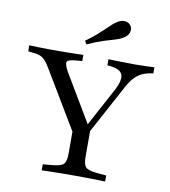

<svg xmlns="http://www.w3.org/2000/svg" viewBox="-84 -834 804 906"><g transform="rotate(10 317.5 -380.5)"><path d="M314.5 -160.5 121 -483.9Q108.1 -505.6 96.8 -516.9Q85.5 -528.2 72.2 -533.1Q58.9 -537.9 40.3 -539.5L16.9 -541.9L16.1 -571Q35.5 -570.2 60.1 -569.4Q84.7 -568.5 109.7 -568.5H113.7H119.4Q141.1 -568.5 163.3 -568.5Q185.5 -568.5 206.5 -569Q227.4 -569.4 245.2 -569.8Q262.9 -570.2 275.8 -570.2V-541.1L245.2 -538.7Q207.3 -535.5 203.2 -523.8Q199.2 -512.1 218.5 -477.4L362.1 -236.3L337.9 -224.2L449.2 -430.6Q477.4 -483.1 468.5 -508.9Q459.7 -534.7 412.1 -540.3L396 -541.9V-571Q425.8 -570.2 458.9 -569.4Q491.9 -568.5 521.8 -568.5Q550 -568.5 573.8 -569.4Q597.6 -570.2 616.1 -571V-541.9L604.8 -540.3Q579.8 -536.3 560.1 -526.6Q540.3 -516.9 523 -496.8Q505.6 -476.6 486.3 -438.7L336.3 -160.5ZM323.4 -2.4Q296.8 -2.4 269.4 -2Q241.9 -1.6 217.7 -1.2Q193.5 -0.8 176.6 0V-29L223.4 -33.1Q263.7 -37.1 275.8 -49.6Q287.9 -62.1 287.9 -98.4V-250.8L336.3 -192.7L369.4 -245.2V-98.4Q369.4 -62.1 381.5 -49.6Q393.5 -37.1 433.1 -33.1L480.6 -29V0Q462.9 -0.8 438.7 -1.2Q414.5 -1.6 387.1 -2Q359.7 -2.4 333.1 -2.4H328.2ZM281.5 -621.8 271.8 -637.9Q302.4 -659.7 322.6 -677.4Q342.7 -695.2 356.9 -708.9Q371 -722.6 382.7 -733.5Q394.4 -744.4 408.1 -752.4Q427.4 -763.7 445.2 -760.9Q462.9 -758.1 471.8 -742.7Q479.8 -729 473.8 -712.1Q467.7 -695.2 448.4 -683.9Q432.3 -674.2 410.9 -668.1Q389.5 -662.1 358.5 -652.4Q327.4 -642.7 281.5 -621.8Z"/></g></svg>

Font: Playfair 5pt SemiExpanded Light
Style: Regular
Weight: 400
Version: Version 2.203